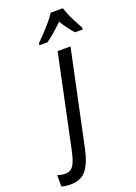

<svg xmlns="http://www.w3.org/2000/svg" viewBox="-312 -837 811 1148"><g transform="rotate(-20 93.0 -263.0)"><path d="M-128 232V160Q-103 169 -78 169Q-46 169 -28 143.5Q-10 118 3 57L128 -536H210L83 64Q65 152 31 196Q-3 240 -71 240Q-104 240 -128 232ZM39 -618Q136 -715 168 -766H245Q261 -711 314 -618L313 -606H264Q233 -640 196 -698Q137 -640 89 -606H38Z"/></g></svg>

Font: Noto Sans UI Narrow
Style: Italic
Weight: 400
Width: 4
Italic angle: -12°
Designer: Monotype Design Team
Foundry: Monotype Imaging Inc.
Version: Version 1.001